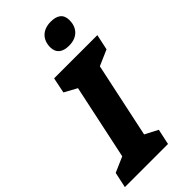

<svg xmlns="http://www.w3.org/2000/svg" viewBox="-330 -1017 1080 1080"><g transform="rotate(-45 210.5 -476.5)"><path d="M304 -784C374 -784 407 -829 407 -884C407 -933 376 -953 326 -953C258 -953 222 -911 222 -853C222 -807 252 -784 304 -784ZM-37 0H306L326 -93L249 -133L344 -580L438 -621L458 -714H114L95 -621L170 -580L75 -133L-17 -93Z"/></g></svg>

Font: Noto Sans Condensed Black
Style: Italic
Weight: 900
Width: 3
Italic angle: -12°
Designer: Monotype Design Team
Foundry: Monotype Imaging Inc.
Version: Version 2.013